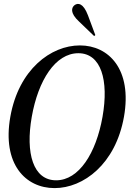

<svg xmlns="http://www.w3.org/2000/svg" viewBox="-20 -949 665 985"><path d="M260 16C408 16 573 -107 616 -350C659 -593 538 -716 390 -716C241 -716 76 -593 33 -350C-10 -107 111 16 260 16ZM143 -350C176 -537 264 -676 382 -676C499 -676 539 -537 506 -350C473 -163 385 -24 268 -24C150 -24 110 -163 143 -350ZM363 -923C347 -911 337 -883 386 -838L463 -764L469 -769L431 -871C407 -934 380 -935 363 -923Z"/></svg>

Font: RL Madena Oblique
Style: Regular
Weight: 400
Italic angle: -10°
Designer: I Kadek Wantara Putra
Foundry: Roughlines ID
Version: Version 1.000;Glyphs 3.1.2 (3151)